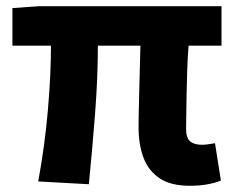

<svg xmlns="http://www.w3.org/2000/svg" viewBox="-20 -584 760 618"><path d="M591 14Q530 14 494 -10Q458 -34 442 -76Q426 -118 426 -175Q426 -189 426.5 -217.5Q427 -246 428 -283.5Q429 -321 430 -361Q431 -401 432 -437H295Q295 -334 286 -218Q277 -102 266 9L103 0Q124 -114 134 -228Q144 -342 144 -437H20V-558L105 -564H693V-437H587Q584 -399 582.5 -356.5Q581 -314 580.5 -275.5Q580 -237 579.5 -208.5Q579 -180 579 -169Q579 -140 592 -129Q605 -118 630 -118Q644 -118 672 -123L691 -3Q676 4 649.5 9Q623 14 591 14Z"/></svg>

Font: Noto Sans TC ExtraBold
Style: Regular
Weight: 800
Designer: Ryoko NISHIZUKA  (kana, bopomofo & ideographs); Paul D. Hunt (Latin, Greek & Cyrillic); Sandoll Communications , Soo-you
Foundry: Adobe
Version: Version 2.004-H2;hotconv 1.0.118;makeotfexe 2.5.65603